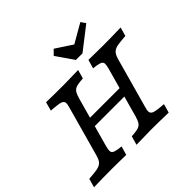

<svg xmlns="http://www.w3.org/2000/svg" viewBox="-185 -965 1164 1164"><g transform="rotate(-45 396.5 -383.5)"><path d="M182 -509.9 140.3 -513.8 155.6 -570.2Q217.7 -568.5 304.4 -568.5H308.1H307.3Q344.5 -568.5 431.5 -571L415.4 -514.5L388.7 -512.2Q363.6 -509.7 349.8 -502.9Q336.1 -496.1 328.5 -482.8Q321 -469.5 313.8 -445.2L292.8 -369.4H211.2L232.2 -445.2Q239.5 -468.8 238.4 -481.8Q237.3 -494.7 224.3 -501Q211.3 -507.4 182 -509.9ZM-3.4 0 12.8 -56.5 56.6 -60.4Q86 -62.8 102.3 -69.5Q118.5 -76.3 127.8 -89.2Q137 -102.2 143.5 -125.8L211.2 -369.4H292.8L225.1 -125.8Q218.5 -101.4 218.9 -89.3Q219.2 -77.1 229 -70.7Q238.9 -64.3 262.5 -60.4L290 -57.2L273.8 -0.7Q249.4 -1.6 225.7 -1.6Q189.1 -2.4 151 -2.4H149.2H150.3Q89.2 -2.4 -3.4 0ZM239.2 -315.3H577.3L560.4 -258.9H223.1ZM530 -510.6 502.6 -513.8 518.7 -570.2Q543.1 -570.1 566.8 -569.4Q603.5 -569.3 641.6 -568.5H643.3H642.2Q703.3 -568.5 795.9 -571L779.8 -514.5L735.9 -510.6Q706.5 -508.2 690.2 -501.4Q674 -494.7 664.8 -481.7Q655.6 -468.8 649 -445.2L581.3 -201.6H499.7L567.5 -445.2Q574 -469.5 573.7 -481.7Q573.4 -493.8 563.5 -500.2Q553.7 -506.6 530 -510.6ZM361 0 377.1 -56.5 403.8 -58.8Q429 -61.2 442.7 -68Q456.5 -74.8 464 -88.1Q471.6 -101.4 478.8 -125.8L499.7 -201.6H581.3L560.3 -125.8Q553 -102.1 554.5 -89.2Q556 -76.3 569 -69.9Q582 -63.5 611.3 -60.4L653 -56.5L636.9 0Q546.5 -2.4 488.1 -2.4H484.5H485.3Q448 -2.4 361 0ZM667.2 -736.8 521.4 -623.5H464.9L387.1 -735.8L417.7 -766.9L549.5 -680.3L482.3 -672.5L646.3 -766.9Z"/></g></svg>

Font: Playfair Micro SmCond SmLight
Style: Italic
Weight: 360
Width: 4
Italic angle: -15.6°
Designer: Claus Eggers Sørensen
Foundry: Claus Eggers Sørensen
Version: Version 2.203;Glyphs 3.3 (3326)